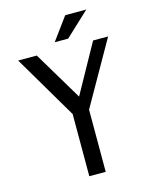

<svg xmlns="http://www.w3.org/2000/svg" viewBox="-132 -990 847 1074"><g transform="rotate(-15 292.0 -452.5)"><path d="M140 -728 309 -445 466 -728H553L344 -360V0H249V-360L32 -728ZM352 -905H474L334 -774H256Z"/></g></svg>

Font: Rosario Light
Style: Regular
Weight: 300
Designer: Hector Gatti
Foundry: Omnibus Type
Version: Version 1.101; ttfautohint (v1.8.1.43-b0c9)